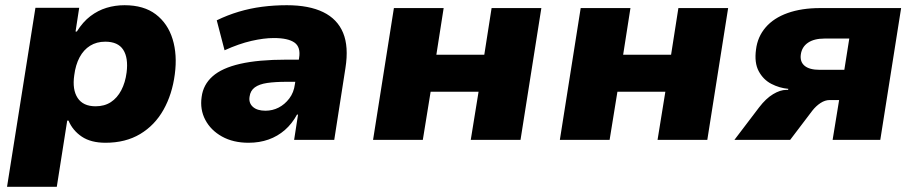

<svg xmlns="http://www.w3.org/2000/svg" viewBox="-20 -537 3514 737"><path d="M7 180 116 -507H284L270 -416H275Q298 -453 327 -475Q356 -497 389 -507Q422 -517 458 -517Q532 -517 578 -482Q624 -447 642.5 -387Q661 -327 651 -252Q641 -175 607.5 -115.5Q574 -56 518 -22.5Q462 11 385 11Q329 11 294 -12.5Q259 -36 243 -74H238L198 180ZM347 -129Q381 -129 405.5 -145Q430 -161 445.5 -190.5Q461 -220 466 -259Q473 -315 453 -346Q433 -377 384 -377Q351 -377 326 -361.5Q301 -346 285.5 -317Q270 -288 265 -248Q257 -193 278 -161Q299 -129 347 -129Z M934 11Q875 11 832 -13Q789 -37 768 -77Q747 -117 754 -165Q760 -212 796 -244Q832 -276 902 -292Q972 -308 1079 -308H1149L1136 -223H1080Q1036 -223 1005.5 -218.5Q975 -214 958 -201.5Q941 -189 938 -166Q934 -142 950.5 -127Q967 -112 999 -112Q1026 -112 1049.5 -124Q1073 -136 1090.5 -159Q1108 -182 1112 -214L1128 -314Q1135 -356 1110.5 -373.5Q1086 -391 1031 -391Q993 -391 945 -380Q897 -369 842 -344L812 -459Q853 -479 896.5 -492Q940 -505 986 -511Q1032 -517 1081 -517Q1166 -517 1220.5 -490.5Q1275 -464 1297 -411Q1319 -358 1306 -276L1263 0H1109L1124 -97H1120Q1101 -62 1073.5 -38Q1046 -14 1011 -1.5Q976 11 934 11Z M1412 0 1492 -506H1683L1655 -327H1839L1867 -506H2058L1978 0H1787L1817 -185H1633L1603 0Z M2129 0 2209 -506H2400L2372 -327H2556L2584 -506H2775L2695 0H2504L2534 -185H2350L2320 0Z M2799 0 2894 -125Q2920 -159 2947.5 -175.5Q2975 -192 2998 -192H3005L3006 -196Q2972 -199 2941 -215Q2910 -231 2892.5 -263.5Q2875 -296 2882 -347Q2888 -396 2919 -432Q2950 -468 3003.5 -487Q3057 -506 3128 -506H3439L3359 0H3176L3201 -153H3165Q3147 -153 3129.5 -141.5Q3112 -130 3098 -112L3013 0ZM3126 -269H3221L3240 -389H3145Q3105 -389 3081.5 -373Q3058 -357 3054 -328Q3050 -300 3068.5 -284.5Q3087 -269 3126 -269Z"/></svg>

Font: Nunito Sans 7pt Black
Style: Italic
Weight: 900
Italic angle: -9°
Version: Version 3.101;gftools[0.9.27]